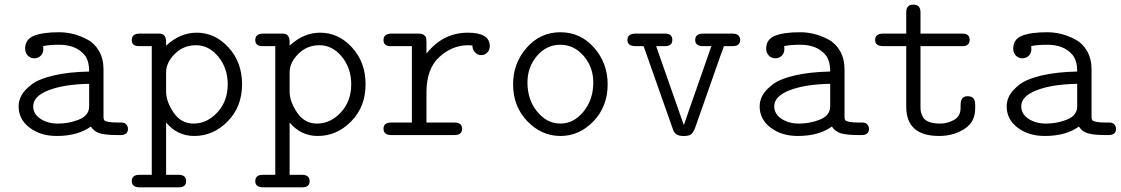

<svg xmlns="http://www.w3.org/2000/svg" viewBox="-20 -574 4764 816"><path d="M59.1 -122.1Q59.1 -147 72 -169.9Q85 -192.9 115.5 -215.8Q146 -238.8 208.5 -253.4Q271 -268.1 358.9 -270Q358.9 -316.9 338.9 -340.8Q302.7 -383.8 231.9 -383.8Q187 -383.8 163.1 -377.9Q164.1 -374 164.1 -365.2Q164.1 -348.1 153.1 -337.2Q142.1 -326.2 126 -326.2Q108.9 -326.2 97.9 -338.1Q86.9 -350.1 86.9 -367.2Q86.9 -407.2 124.5 -422.1Q162.1 -437 231 -437Q261.7 -437 291.7 -429.4Q321.8 -421.9 352.3 -405.5Q382.8 -389.2 401.4 -356.2Q419.9 -323.2 419.9 -277.8V-76.2Q419.9 -67.4 422.9 -63.2Q425.8 -59.1 439.5 -56.2Q453.1 -53.2 482.9 -53.2H496.1Q510.3 -53.2 517.1 -44.7Q523.9 -36.1 523.9 -26.9Q523.9 0 492.2 0H479Q431.2 0 405.5 -7.1Q379.9 -14.2 366.2 -36.1Q310.1 3.9 221.2 3.9Q152.3 3.9 105.7 -31.5Q59.1 -66.9 59.1 -122.1ZM121.1 -122.1Q121.1 -89.8 151.6 -69.3Q182.1 -48.8 227.1 -48.8Q270 -48.8 311 -64Q352.1 -79.1 357.9 -110.8Q358.9 -115.7 358.9 -126V-217.8Q252 -215.8 186.5 -190.4Q121.1 -165 121.1 -122.1Z M540 195.8Q540 168.9 572.8 168.9H625V-377.9H570.8Q540 -377.9 540 -403.8Q540 -430.7 572.8 -431.2H657.7Q685.5 -431.2 686 -396V-379.9Q745.1 -435.1 815.9 -435.1Q894 -435.1 951.4 -372.1Q1008.8 -309.1 1008.8 -215.8Q1008.8 -120.6 947.8 -58.3Q886.7 3.9 805.7 3.9Q733.9 3.9 686 -53.2V168.9H740.7Q771 169.9 771 196.3Q771 222.2 738.8 222.2H572.8Q540 221.7 540 195.8ZM686 -184.1Q686 -143.1 717.5 -95.9Q749 -48.8 802.7 -48.8Q859.9 -48.8 903.8 -96.4Q947.8 -144 947.8 -215.8Q947.8 -284.7 907.7 -333.3Q867.7 -381.8 813 -381.8Q759.8 -381.8 722.9 -345Q686 -308.1 686 -267.1Z M1064.9 195.8Q1064.9 168.9 1097.7 168.9H1149.9V-377.9H1095.7Q1064.9 -377.9 1064.9 -403.8Q1064.9 -430.7 1097.7 -431.2H1182.6Q1210.4 -431.2 1210.9 -396V-379.9Q1270 -435.1 1340.8 -435.1Q1418.9 -435.1 1476.3 -372.1Q1533.7 -309.1 1533.7 -215.8Q1533.7 -120.6 1472.7 -58.3Q1411.6 3.9 1330.6 3.9Q1258.8 3.9 1210.9 -53.2V168.9H1265.6Q1295.9 169.9 1295.9 196.3Q1295.9 222.2 1263.7 222.2H1097.7Q1064.9 221.7 1064.9 195.8ZM1210.9 -184.1Q1210.9 -143.1 1242.4 -95.9Q1273.9 -48.8 1327.6 -48.8Q1384.8 -48.8 1428.7 -96.4Q1472.7 -144 1472.7 -215.8Q1472.7 -284.7 1432.6 -333.3Q1392.6 -381.8 1337.9 -381.8Q1284.7 -381.8 1247.8 -345Q1210.9 -308.1 1210.9 -267.1Z M1642.6 -53.2H1730.5V-377.9H1639.6Q1609.9 -377.9 1609.9 -403.8Q1609.9 -430.7 1643.6 -431.2H1758.8Q1774.9 -431.2 1782.7 -424.6Q1790.5 -418 1791.5 -411.9Q1792.5 -405.8 1792.5 -395V-346.2Q1862.3 -435.1 1968.8 -435.1Q2061.5 -435.1 2061.5 -377.9Q2061.5 -361.8 2051 -350.8Q2040.5 -339.8 2024.9 -339.8Q2018.1 -339.8 2011 -342.5Q2003.9 -345.2 1995.8 -355.2Q1987.8 -365.2 1987.8 -380.9Q1981 -381.8 1967.8 -381.8Q1899.9 -380.9 1846.2 -330.8Q1792.5 -280.8 1792.5 -182.1V-53.2H1911.6Q1943.8 -53.2 1943.8 -26.9Q1943.8 0 1911.6 0H1640.6Q1609.9 -1 1609.9 -27.1Q1609.9 -53.2 1642.6 -53.2Z M2160.6 -215.8Q2160.6 -305.7 2218.5 -371.3Q2276.4 -437 2361.6 -437Q2446.8 -437 2504.6 -371.6Q2562.5 -306.2 2562.5 -215.8Q2562.5 -121.6 2502.4 -58.8Q2442.4 3.9 2361.8 3.9Q2281.7 3.9 2221.2 -58.8Q2160.6 -121.6 2160.6 -215.8ZM2221.7 -223.1Q2221.7 -149.9 2263.2 -99.4Q2304.7 -48.8 2361.6 -48.8Q2418.5 -48.8 2460 -99.9Q2501.5 -150.9 2501.5 -223.1Q2501.5 -289.1 2460.4 -336.4Q2419.4 -383.8 2361.8 -383.8Q2302.7 -383.8 2262.2 -336.4Q2221.7 -289.1 2221.7 -223.1Z M2646.5 -403.8Q2646.5 -430.7 2680.7 -431.2H2805.7Q2837.4 -431.2 2837.4 -404.8Q2837.4 -377.9 2805.7 -377.9H2768.6L2885.7 -43.9H2886.7L3003.4 -377.9H2968.8Q2934.6 -377.9 2934.6 -403.8Q2934.6 -430.7 2967.3 -431.2H3092.3Q3125.5 -431.2 3125.5 -403.8Q3125.5 -377.9 3093.8 -377.9H3056.6Q3052.7 -364.7 3042.5 -338.9L2935.5 -34.2Q2926.8 -10.3 2917.2 -3.2Q2907.7 3.9 2887.7 3.9H2882.3Q2848.1 3.9 2839.4 -25.9L2729.5 -337.9Q2721.7 -359.9 2715.3 -377.9H2681.6Q2646.5 -377.9 2646.5 -403.8Z M3208.5 -122.1Q3208.5 -147 3221.4 -169.9Q3234.4 -192.9 3264.9 -215.8Q3295.4 -238.8 3357.9 -253.4Q3420.4 -268.1 3508.3 -270Q3508.3 -316.9 3488.3 -340.8Q3452.1 -383.8 3381.3 -383.8Q3336.4 -383.8 3312.5 -377.9Q3313.5 -374 3313.5 -365.2Q3313.5 -348.1 3302.5 -337.2Q3291.5 -326.2 3275.4 -326.2Q3258.3 -326.2 3247.3 -338.1Q3236.3 -350.1 3236.3 -367.2Q3236.3 -407.2 3273.9 -422.1Q3311.5 -437 3380.4 -437Q3411.1 -437 3441.2 -429.4Q3471.2 -421.9 3501.7 -405.5Q3532.2 -389.2 3550.8 -356.2Q3569.3 -323.2 3569.3 -277.8V-76.2Q3569.3 -67.4 3572.3 -63.2Q3575.2 -59.1 3588.9 -56.2Q3602.5 -53.2 3632.3 -53.2H3645.5Q3659.7 -53.2 3666.5 -44.7Q3673.3 -36.1 3673.3 -26.9Q3673.3 0 3641.6 0H3628.4Q3580.6 0 3554.9 -7.1Q3529.3 -14.2 3515.6 -36.1Q3459.5 3.9 3370.6 3.9Q3301.8 3.9 3255.1 -31.5Q3208.5 -66.9 3208.5 -122.1ZM3270.5 -122.1Q3270.5 -89.8 3301 -69.3Q3331.5 -48.8 3376.5 -48.8Q3419.4 -48.8 3460.4 -64Q3501.5 -79.1 3507.3 -110.8Q3508.3 -115.7 3508.3 -126V-217.8Q3401.4 -215.8 3335.9 -190.4Q3270.5 -165 3270.5 -122.1Z M3699.2 -403.8Q3699.2 -430.7 3732.4 -431.2H3831.5V-521Q3831.5 -554.2 3860.4 -554.2Q3860.4 -554.2 3863.3 -554.2Q3892.1 -554.2 3892.1 -521V-431.2H4070.3Q4101.1 -431.2 4101.1 -404.8Q4101.1 -377.9 4070.3 -377.9H3892.1V-118.2Q3892.1 -106 3894.3 -96.4Q3896.5 -86.9 3903.3 -75Q3910.2 -63 3928.7 -55.9Q3947.3 -48.8 3975.1 -48.8Q4007.3 -48.8 4034.9 -64.5Q4062.5 -80.1 4062.5 -115.2V-127.9Q4062.5 -165 4091.3 -165H4093.3Q4124 -165 4124.5 -130.9V-112.8Q4124.5 -54.7 4077.9 -25.4Q4031.2 3.9 3971.2 3.9Q3831.1 3.9 3831.5 -121.1V-377.9H3734.4Q3699.2 -377.9 3699.2 -403.8Z M4258.3 -122.1Q4258.3 -147 4271.2 -169.9Q4284.2 -192.9 4314.7 -215.8Q4345.2 -238.8 4407.7 -253.4Q4470.2 -268.1 4558.1 -270Q4558.1 -316.9 4538.1 -340.8Q4502 -383.8 4431.2 -383.8Q4386.2 -383.8 4362.3 -377.9Q4363.3 -374 4363.3 -365.2Q4363.3 -348.1 4352.3 -337.2Q4341.3 -326.2 4325.2 -326.2Q4308.1 -326.2 4297.1 -338.1Q4286.1 -350.1 4286.1 -367.2Q4286.1 -407.2 4323.7 -422.1Q4361.3 -437 4430.2 -437Q4460.9 -437 4491 -429.4Q4521 -421.9 4551.5 -405.5Q4582 -389.2 4600.6 -356.2Q4619.1 -323.2 4619.1 -277.8V-76.2Q4619.1 -67.4 4622.1 -63.2Q4625 -59.1 4638.7 -56.2Q4652.3 -53.2 4682.1 -53.2H4695.3Q4709.5 -53.2 4716.3 -44.7Q4723.1 -36.1 4723.1 -26.9Q4723.1 0 4691.4 0H4678.2Q4630.4 0 4604.7 -7.1Q4579.1 -14.2 4565.4 -36.1Q4509.3 3.9 4420.4 3.9Q4351.6 3.9 4304.9 -31.5Q4258.3 -66.9 4258.3 -122.1ZM4320.3 -122.1Q4320.3 -89.8 4350.8 -69.3Q4381.3 -48.8 4426.3 -48.8Q4469.2 -48.8 4510.3 -64Q4551.3 -79.1 4557.1 -110.8Q4558.1 -115.7 4558.1 -126V-217.8Q4451.2 -215.8 4385.7 -190.4Q4320.3 -165 4320.3 -122.1Z"/></svg>

Font: CMU Typewriter Text
Style: Light
Weight: 200
Version: Version 0.7.0